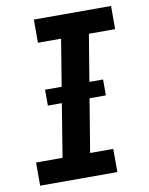

<svg xmlns="http://www.w3.org/2000/svg" viewBox="-83 -796 666 857"><g transform="rotate(-10 250.0 -367.5)"><path d="M29 0V-105H149L235 -630H130V-735H480V-630H361L274 -105H379V0ZM125 -346V-418H388V-346Z"/></g></svg>

Font: Iosevka Curly Slab XBdObl
Style: Regular
Weight: 800
Italic angle: -9°
Monospace: yes
Designer: Belleve Invis
Foundry: Belleve Invis
Version: Version 11.1.0; ttfautohint (v1.8.3)